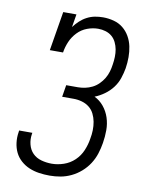

<svg xmlns="http://www.w3.org/2000/svg" viewBox="-85 -804 669 873"><g transform="rotate(10 250.0 -367.5)"><path d="M205 8Q180 8 156 4.5Q132 1 110.5 -8Q89 -17 71.5 -32.5Q54 -48 44 -68.5Q34 -89 31 -113.5Q28 -138 32 -162Q32 -164 32.5 -166Q33 -168 33 -170H94Q94 -168 93.5 -167Q93 -166 93 -164Q89 -140 95 -116Q101 -92 117 -76Q133 -60 156.5 -53.5Q180 -47 205 -47Q232 -47 260 -56.5Q288 -66 309.5 -86.5Q331 -107 342.5 -134.5Q354 -162 358 -189Q362 -209 362.5 -229Q363 -249 359.5 -268Q356 -287 347.5 -304Q339 -321 324.5 -332.5Q310 -344 291 -349.5Q272 -355 252 -355H199L208 -410H262Q278 -410 295 -413.5Q312 -417 328 -425Q344 -433 357 -446Q370 -459 379 -474Q388 -489 393 -506Q398 -523 400 -539Q403 -557 403.5 -575Q404 -593 401 -609.5Q398 -626 390.5 -641.5Q383 -657 370.5 -667.5Q358 -678 341.5 -683Q325 -688 307 -688Q282 -688 256.5 -678.5Q231 -669 212 -649Q193 -629 182.5 -604.5Q172 -580 168 -554H107L137 -735H198L188 -675Q200 -691 214.5 -704.5Q229 -718 246.5 -727Q264 -736 282.5 -739.5Q301 -743 320 -743Q345 -743 369.5 -736.5Q394 -730 412.5 -715Q431 -700 443 -679Q455 -658 460 -634Q465 -610 465 -584.5Q465 -559 461 -533Q457 -510 449 -486Q441 -462 425.5 -441.5Q410 -421 388.5 -405.5Q367 -390 344 -381Q369 -369 387 -347Q405 -325 414 -297.5Q423 -270 423 -240Q423 -210 418 -180Q414 -155 406 -130Q398 -105 383.5 -82.5Q369 -60 348.5 -42Q328 -24 304 -12.5Q280 -1 255 3.5Q230 8 205 8Z"/></g></svg>

Font: Iosevka Curly Slab LtObl
Style: Regular
Weight: 300
Italic angle: -9°
Monospace: yes
Designer: Belleve Invis
Foundry: Belleve Invis
Version: Version 11.0.0; ttfautohint (v1.8.3)